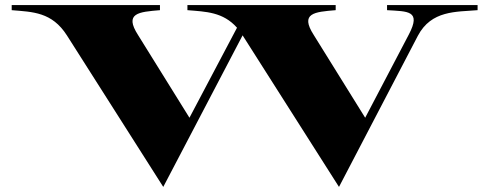

<svg xmlns="http://www.w3.org/2000/svg" viewBox="-20 -720 1924 755"><path d="M1502 -700V-680C1584 -675 1637 -679 1588 -585L1416 -257L1214 -582C1158 -669 1217 -673 1300 -680V-700H717V-680C790 -674 857 -673 912 -611L725 -257L523 -582C467 -669 526 -673 609 -680V-700H26V-680C109 -673 184 -673 243 -581L622 15L934 -581L1313 15L1623 -579C1676 -680 1774 -673 1858 -680V-700Z"/></svg>

Font: Sprat Extended
Style: Bold
Weight: 700
Width: 9
Designer: Ethan Nakache
Foundry: Collletttivo
Version: Version 2.000;Glyphs 3.2 (3217)